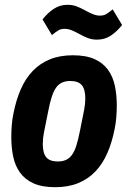

<svg xmlns="http://www.w3.org/2000/svg" viewBox="-20 -767 533 799"><path d="M210 12Q155 12 119.5 -4Q84 -20 63.5 -48.5Q43 -77 35 -115Q27 -153 27 -197Q27 -220 29 -246Q31 -272 36 -295Q47 -351 66.5 -395.5Q86 -440 116 -471.5Q146 -503 187.5 -520Q229 -537 283 -537Q338 -537 373.5 -521Q409 -505 429.5 -476.5Q450 -448 458 -410Q466 -372 466 -328Q466 -305 464 -279Q462 -253 457 -230Q446 -174 426.5 -129.5Q407 -85 377 -53.5Q347 -22 305.5 -5Q264 12 210 12ZM221 -95Q240 -95 254.5 -101.5Q269 -108 279.5 -122.5Q290 -137 297.5 -160.5Q305 -184 312 -219L330 -309Q335 -334 335 -357Q335 -395 320.5 -412.5Q306 -430 272 -430Q233 -430 213.5 -402.5Q194 -375 181 -306L163 -216Q158 -191 158 -168Q158 -130 172.5 -112.5Q187 -95 221 -95ZM384 -602Q364 -602 347.5 -608Q331 -614 313 -624Q295 -634 279.5 -640.5Q264 -647 249 -647Q233 -647 222.5 -640.5Q212 -634 196 -621L157 -686Q178 -713 203.5 -730Q229 -747 261 -747Q281 -747 297.5 -741Q314 -735 332 -725Q350 -715 365.5 -708.5Q381 -702 396 -702Q412 -702 422.5 -708.5Q433 -715 449 -728L488 -663Q467 -636 441.5 -619Q416 -602 384 -602Z"/></svg>

Font: IBM Plex Sans Cond
Style: Bold Italic
Weight: 700
Width: 3
Italic angle: -11°
Designer: Mike Abbink, Paul van der Laan, Pieter van Rosmalen
Foundry: Bold Monday
Version: Version 1.3